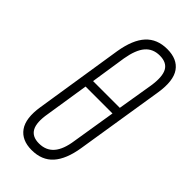

<svg xmlns="http://www.w3.org/2000/svg" viewBox="-222 -740 797 797"><g transform="rotate(45 176.0 -341.5)"><path d="M146 6Q88 6 61 -32Q34 -70 46 -146L107 -536Q120 -614 154.5 -651.5Q189 -689 248 -689Q307 -689 333.5 -651.5Q360 -614 348 -536L286 -146Q274 -70 240 -32Q206 6 146 6ZM148 -35Q189 -35 213 -62.5Q237 -90 245 -147L276 -339H118L88 -147Q78 -90 93 -62.5Q108 -35 148 -35ZM124 -377H281L307 -534Q316 -593 301 -620.5Q286 -648 245 -648Q205 -648 181.5 -620.5Q158 -593 148 -534Z"/></g></svg>

Font: Sofia Sans Extra Condensed Light
Style: Italic
Weight: 300
Italic angle: -9°
Version: Version 4.100